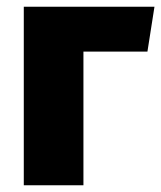

<svg xmlns="http://www.w3.org/2000/svg" viewBox="-20 -553 481 573"><path d="M229 0V-399H420L441 -533H51V0Z"/></svg>

Font: Fira Sans ExtraBold
Style: Regular
Weight: 800
Designer: bBox Type GmbH & Carrois Corporate GbR & Edenspiekermann AG
Foundry: bBox Type GmbH & Carrois Corporate GbR & Edenspiekermann AG
Version: Version 4.300;PS 004.300;hotconv 1.0.88;makeotf.lib2.5.64775